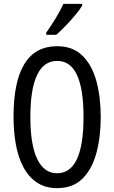

<svg xmlns="http://www.w3.org/2000/svg" viewBox="-20 -963 590 993"><path d="M501 -358Q501 -255 478.5 -171.5Q456 -88 406.5 -39Q357 10 276 10Q214 10 171 -19Q128 -48 101 -98.5Q74 -149 62 -216Q50 -283 50 -359Q50 -724 276 -724Q357 -724 406.5 -675Q456 -626 478.5 -543.5Q501 -461 501 -358ZM137 -358Q137 -214 172.5 -140.5Q208 -67 275 -67Q412 -67 412 -358Q412 -648 276 -648Q206 -648 171.5 -574.5Q137 -501 137 -358ZM405 -934Q393 -913 369 -884.5Q345 -856 318.5 -828.5Q292 -801 271 -783H219V-794Q277 -876 308 -943H405Z"/></svg>

Font: Noto Sans Ethiopic ExtraCondensed
Style: Regular
Weight: 400
Width: 2
Designer: Monotype Design Team
Foundry: Monotype Imaging Inc.
Version: Version 2.102; ttfautohint (v1.8.4.7-5d5b)